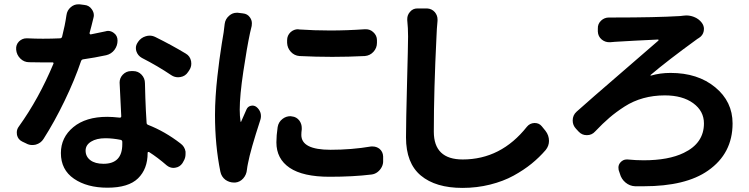

<svg xmlns="http://www.w3.org/2000/svg" viewBox="-20 -831 3548 910"><path d="M860.4 -577.1Q880.9 -565.4 885.7 -541Q886.7 -535.2 886.7 -529.3Q886.7 -512.7 877 -498L871.1 -489.3Q858.4 -469.7 835 -465.8Q829.1 -464.8 824.2 -464.8Q806.6 -464.8 792 -474.6Q728.5 -517.6 652.3 -556.6Q632.8 -567.4 626 -588.9Q624 -596.7 624 -603.5Q624 -617.2 632.8 -629.9L633.8 -631.8Q647.5 -652.3 670.9 -659.2Q679.7 -662.1 689.5 -662.1Q703.1 -662.1 716.8 -655.3Q793.9 -617.2 860.4 -577.1ZM480.5 -682.6Q486.3 -684.6 492.2 -684.6Q506.8 -684.6 519.5 -674.8Q537.1 -662.1 537.1 -638.7Q537.1 -614.3 522.5 -594.7Q507.8 -575.2 483.4 -569.3Q428.7 -557.6 374 -549.8Q367.2 -548.8 364.3 -542Q334 -452.1 286.1 -353Q238.3 -253.9 186.5 -172.9Q173.8 -152.3 149.4 -145.5Q140.6 -143.6 132.8 -143.6Q117.2 -143.6 103.5 -151.4L85 -160.2Q65.4 -169.9 60.5 -191.4Q59.6 -197.3 59.6 -203.1Q59.6 -218.8 69.3 -231.4Q164.1 -363.3 233.4 -529.3Q234.4 -531.2 232.9 -533.7Q231.4 -536.1 228.5 -535.2Q213.9 -535.2 184.6 -535.2Q151.4 -535.2 118.2 -536.1Q93.8 -536.1 76.2 -553.7Q58.6 -571.3 56.6 -595.7V-596.7Q54.7 -619.1 70.3 -634.8Q85.9 -649.4 105.5 -649.4Q107.4 -649.4 109.4 -649.4Q148.4 -647.5 183.6 -647.5Q224.6 -647.5 265.6 -649.4Q272.5 -650.4 274.4 -657.2Q288.1 -710.9 294.9 -758.8Q297.9 -782.2 315.4 -796.9Q331.1 -810.5 350.6 -810.5Q354.5 -810.5 357.4 -810.5L379.9 -807.6Q402.3 -805.7 415 -787.1Q424.8 -773.4 424.8 -758.8Q424.8 -752.9 422.9 -746.1Q413.1 -705.1 404.3 -673.8Q404.3 -671.9 405.8 -669.9Q407.2 -668 410.2 -668Q445.3 -674.8 480.5 -682.6ZM559.6 -147.5V-158.2Q559.6 -166 552.7 -168Q513.7 -175.8 479.5 -175.8Q437.5 -175.8 411.6 -159.7Q385.7 -143.6 385.7 -117.2Q385.7 -88.9 408.2 -71.8Q430.7 -54.7 470.7 -54.7Q559.6 -54.7 559.6 -147.5ZM546.9 -439.5Q546.9 -460.9 561.5 -476.6Q578.1 -494.1 601.6 -494.1H611.3Q634.8 -494.1 650.9 -477.1Q667 -460 667 -436.5Q667 -434.6 668.9 -367.2Q670.9 -306.6 674.8 -249Q674.8 -242.2 681.6 -239.3Q761.7 -208 835 -151.4Q855.5 -136.7 859.4 -112.3Q859.4 -106.4 859.4 -100.6Q859.4 -82 849.6 -66.4L844.7 -57.6Q832 -39.1 810.5 -36.1Q806.6 -35.2 802.7 -35.2Q785.2 -35.2 770.5 -46.9Q726.6 -85 686.5 -110.4Q683.6 -111.3 681.6 -110.4Q679.7 -109.4 679.7 -106.4V-105.5Q679.7 -30.3 634.3 14.2Q588.9 58.6 489.3 58.6Q392.6 58.6 330.6 16.1Q268.6 -26.4 268.6 -105.5Q268.6 -179.7 327.6 -228.5Q386.7 -277.3 488.3 -277.3Q511.7 -277.3 547.9 -273.4Q554.7 -273.4 554.7 -280.3Z M1399.4 -565.4Q1375 -567.4 1358.4 -585.4Q1341.8 -603.5 1340.8 -627.9V-640.6Q1340.8 -663.1 1357.4 -678.7Q1373 -692.4 1392.6 -692.4Q1395.5 -692.4 1397.5 -691.4Q1469.7 -686.5 1544.9 -686.5Q1625 -686.5 1709 -692.4Q1711.9 -692.4 1713.9 -692.4Q1734.4 -692.4 1749 -678.7Q1766.6 -663.1 1766.6 -640.6V-627.9Q1766.6 -603.5 1750 -585.4Q1733.4 -567.4 1709 -565.4Q1631.8 -561.5 1554.7 -561.5Q1477.5 -561.5 1399.4 -565.4ZM1295.9 -228.5Q1299.8 -252.9 1319.3 -267.6Q1335.9 -280.3 1356.4 -280.3Q1360.4 -280.3 1363.3 -279.3Q1385.7 -277.3 1399.4 -258.8Q1410.2 -243.2 1410.2 -224.6Q1410.2 -221.7 1410.2 -217.8Q1408.2 -204.1 1408.2 -191.4Q1408.2 -121.1 1546.9 -121.1Q1646.5 -121.1 1738.3 -136.7Q1743.2 -136.7 1747.1 -136.7Q1763.7 -136.7 1778.3 -126Q1794.9 -112.3 1795.9 -89.8V-70.3Q1796.9 -54.7 1789.6 -40Q1782.2 -25.4 1769.5 -15.6Q1756.8 -5.9 1741.2 -3.9Q1654.3 6.8 1542 6.8Q1416 6.8 1353 -35.6Q1290 -78.1 1290 -156.2Q1290 -188.5 1295.9 -228.5ZM1044.9 -717.8Q1047.9 -741.2 1066.4 -756.8Q1082 -770.5 1101.6 -770.5Q1104.5 -770.5 1107.4 -770.5L1130.9 -767.6Q1153.3 -765.6 1165 -748Q1173.8 -735.4 1173.8 -720.7Q1173.8 -713.9 1172.9 -708Q1168 -689.5 1165 -674.8Q1150.4 -606.4 1133.3 -492.2Q1116.2 -377.9 1116.2 -311.5Q1116.2 -281.2 1120.1 -254.9Q1120.1 -253.9 1121.6 -253.4Q1123 -252.9 1123 -254.9Q1131.8 -275.4 1148.4 -312.5Q1154.3 -326.2 1168.9 -329.6Q1183.6 -333 1195.3 -324.2Q1209 -313.5 1214.8 -295.9Q1216.8 -288.1 1216.8 -280.3Q1216.8 -271.5 1213.9 -262.7Q1167 -119.1 1155.3 -56.6Q1152.3 -43 1150.4 -27.3Q1148.4 -2.9 1132.8 14.6Q1117.2 32.2 1094.7 34.2Q1091.8 34.2 1088.9 34.2Q1067.4 34.2 1048.8 21.5Q1029.3 6.8 1024.4 -17.6Q999 -142.6 999 -286.1Q999 -328.1 1002 -374.5Q1004.9 -420.9 1010.3 -468.8Q1015.6 -516.6 1020 -548.3Q1024.4 -580.1 1031.2 -624.5Q1038.1 -668.9 1040 -677.7Q1043.9 -710 1044.9 -717.8Z M1910.2 -735.4Q1910.2 -738.3 1910.2 -741.2Q1910.2 -759.8 1922.9 -774.4Q1936.5 -791 1958 -791Q1959 -791 1959 -791H2003.9Q2026.4 -790 2041 -773.4Q2053.7 -757.8 2053.7 -739.3Q2053.7 -736.3 2053.7 -732.4Q2049.8 -692.4 2048.8 -658.2Q2036.1 -403.3 2036.1 -207Q2036.1 -75.2 2172.9 -75.2Q2354.5 -75.2 2477.5 -230.5Q2491.2 -247.1 2512.7 -248Q2513.7 -248 2514.6 -248Q2535.2 -248 2547.9 -232.4L2565.4 -210.9Q2582 -189.5 2582 -163.1Q2582 -139.6 2566.4 -120.1Q2536.1 -85 2499.5 -55.2Q2462.9 -25.4 2414.1 1.5Q2365.2 28.3 2302.7 43.9Q2240.2 59.6 2171.9 59.6Q2044.9 59.6 1974.6 1Q1904.3 -57.6 1904.3 -179.7Q1904.3 -252.9 1909.2 -437Q1914.1 -621.1 1914.1 -658.2Q1914.1 -698.2 1910.2 -735.4Z M2873 -630.9Q2870.1 -630.9 2867.2 -630.9Q2847.7 -630.9 2832 -643.6Q2814.5 -658.2 2813.5 -681.6V-695.3Q2812.5 -717.8 2829.1 -733.4Q2844.7 -748 2866.2 -748Q2867.2 -748 2868.2 -748Q2877.9 -748 2887.7 -748Q3087.9 -748 3203.1 -754.9Q3210.9 -755.9 3219.7 -756.8Q3226.6 -757.8 3232.4 -757.8Q3251 -757.8 3268.6 -751Q3292 -742.2 3306.6 -722.7Q3316.4 -709 3316.4 -694.3Q3316.4 -689.5 3315.4 -683.6Q3311.5 -663.1 3293 -651.4Q3290 -649.4 3285.2 -646.5Q3142.6 -543 3063.5 -475.6Q3062.5 -474.6 3063 -473.6Q3063.5 -472.7 3065.4 -472.7Q3108.4 -485.4 3158.2 -485.4Q3287.1 -485.4 3369.6 -417.5Q3452.1 -349.6 3452.1 -246.1Q3452.1 -103.5 3335.9 -22.5Q3230.5 51.8 3030.3 51.8Q3010.7 51.8 2990.2 51.8Q2964.8 50.8 2944.8 34.2Q2924.8 17.6 2918 -7.8L2912.1 -25.4Q2911.1 -31.2 2911.1 -37.1Q2911.1 -49.8 2919.9 -60.5Q2932.6 -75.2 2950.2 -75.2Q2952.1 -75.2 2954.1 -75.2Q2994.1 -71.3 3030.3 -71.3Q3148.4 -71.3 3220.7 -106.4Q3316.4 -152.3 3316.4 -246.1Q3316.4 -304.7 3265.6 -341.8Q3214.8 -378.9 3130.9 -378.9Q3077.1 -378.9 3029.3 -365.7Q2981.4 -352.5 2940.4 -326.2Q2899.4 -299.8 2868.2 -272.9Q2836.9 -246.1 2800.8 -208Q2785.2 -190.4 2761.7 -190.4Q2761.7 -190.4 2760.7 -190.4Q2738.3 -190.4 2722.7 -207L2710 -220.7Q2694.3 -237.3 2694.3 -259.8Q2694.3 -285.2 2712.9 -301.8Q2778.3 -360.4 2922.4 -484.4Q3066.4 -608.4 3100.6 -638.7Q3101.6 -640.6 3101.1 -642.1Q3100.6 -643.6 3098.6 -643.6Q3067.4 -642.6 2988.8 -638.2Q2910.2 -633.8 2894.5 -632.8Q2884.8 -631.8 2873 -630.9Z"/></svg>

Font: Gen Jyuu Gothic P Bold
Style: Bold
Weight: 700
Designer: [Source Han Sans]
Ryoko NISHIZUKA  (kana & ideographs); Paul D. Hunt (Latin, Greek & Cyrillic); Wenlong ZHANG  (bopomofo
Version: Version 1.002.20150607